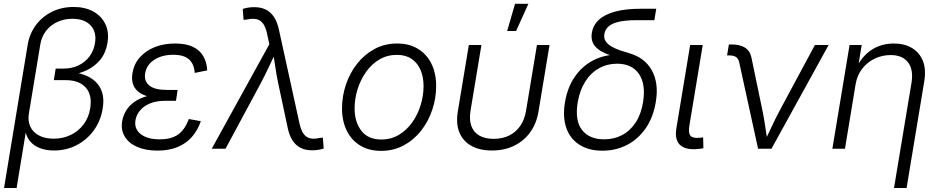

<svg xmlns="http://www.w3.org/2000/svg" viewBox="-20 -773 4890 998"><path d="M1 204.1 124 -541Q133.8 -598.6 166.7 -642.8Q199.7 -687 250.2 -711.9Q300.8 -736.8 362.8 -736.8Q422.4 -736.8 465.1 -713.1Q507.8 -689.5 527.8 -647.2Q547.9 -605 538.6 -549.8Q530.3 -499 502 -463.6Q473.6 -428.2 430.9 -408Q388.2 -387.7 336.9 -381.8L339.8 -400.4Q380.4 -397 415.3 -384.8Q450.2 -372.6 475.1 -349.9Q500 -327.1 511 -292.2Q522 -257.3 513.7 -208.5Q503.4 -145 468 -95.9Q432.6 -46.9 378.9 -18.8Q325.2 9.3 260.3 9.3Q219.7 9.3 187 -3.2Q154.3 -15.6 134 -41.5Q113.8 -67.4 108.9 -108.4L118.7 -114.3L66.4 204.1ZM259.3 -52.2Q308.1 -52.2 348.1 -71.8Q388.2 -91.3 414.6 -126.5Q440.9 -161.6 448.7 -209Q460.4 -279.8 425.5 -318.1Q390.6 -356.4 322.8 -356.4H259.8L269.5 -416.5H311Q353.5 -416.5 387.7 -432.9Q421.9 -449.2 444.6 -479Q467.3 -508.8 473.6 -548.3Q483.4 -606 451.4 -640.6Q419.4 -675.3 356.4 -675.3Q313 -675.3 277.6 -658.7Q242.2 -642.1 219.2 -612.3Q196.3 -582.5 189.5 -542L129.9 -181.6Q124 -145 137.2 -115.7Q150.4 -86.4 181.6 -69.3Q212.9 -52.2 259.3 -52.2Z M798.3 9.8Q736.8 9.8 692.9 -9.5Q648.9 -28.8 628.2 -63.5Q607.4 -98.1 615.2 -144Q620.1 -172.4 635.5 -198Q650.9 -223.6 678.2 -243.2Q705.6 -262.7 745.8 -273.9Q786.1 -285.2 840.3 -285.2H900.4L894.5 -249H835.4Q795.4 -249 762.9 -236.6Q730.5 -224.1 710 -201.2Q689.5 -178.2 684.1 -147.9Q676.8 -103.5 711.2 -76.2Q745.6 -48.8 810.5 -48.8Q854 -48.8 883.1 -61.3Q912.1 -73.7 930.7 -97.4Q949.2 -121.1 961.4 -154.3L1023.9 -143.1Q1007.8 -95.7 977.5 -61.3Q947.3 -26.9 902.6 -8.5Q857.9 9.8 798.3 9.8ZM837.4 -261.7Q784.2 -261.7 749.3 -271.7Q714.4 -281.7 695.1 -299.6Q675.8 -317.4 669.7 -341.3Q663.6 -365.2 668.5 -393.1Q676.3 -440.4 706.8 -474.9Q737.3 -509.3 784.4 -528.1Q831.5 -546.9 890.1 -546.9Q945.8 -546.9 981.7 -530Q1017.6 -513.2 1036.1 -481.9Q1054.7 -450.7 1057.1 -407.2L992.2 -394Q989.3 -439.9 962.6 -464.1Q936 -488.3 880.9 -488.3Q821.3 -488.3 781.2 -461.7Q741.2 -435.1 734.4 -391.1Q728 -351.6 756.1 -328.6Q784.2 -305.7 845.7 -305.7H903.3L896.5 -261.7Z M1080.6 0 1379.9 -543 1368.7 -595.7Q1361.3 -631.3 1347.7 -650.1Q1334 -668.9 1313.2 -673.3Q1292.5 -677.7 1263.2 -671.4L1246.1 -669.9L1241.7 -726.6Q1253.4 -730.5 1268.8 -733.2Q1284.2 -735.8 1302.2 -735.8Q1335.9 -735.8 1361.3 -723.4Q1386.7 -710.9 1403.8 -685.3Q1420.9 -659.7 1429.7 -619.6L1536.6 -131.8Q1544.4 -96.2 1558.1 -77.4Q1571.8 -58.6 1592.5 -54Q1613.3 -49.3 1641.6 -56.2L1658.2 -57.6L1662.6 -1Q1651.4 2.9 1635.7 5.6Q1620.1 8.3 1602.1 8.3Q1567.9 8.3 1542.7 -4.4Q1517.6 -17.1 1500.7 -42.7Q1483.9 -68.4 1475.6 -107.9L1426.8 -336.9Q1417 -382.3 1410.9 -426Q1404.8 -469.7 1397.5 -512.7H1419.4Q1398.4 -470.2 1377.9 -426Q1357.4 -381.8 1333.5 -336.9L1152.3 0Z M1960.4 11.2Q1897.9 11.2 1852.5 -16.4Q1807.1 -43.9 1782.5 -93.8Q1757.8 -143.6 1757.8 -209.5Q1757.8 -272.9 1778.1 -333.3Q1798.3 -393.6 1836.2 -441.7Q1874 -489.7 1926.8 -518.3Q1979.5 -546.9 2044.4 -546.9Q2106.9 -546.9 2152.3 -519.3Q2197.8 -491.7 2222.4 -442.1Q2247.1 -392.6 2247.1 -326.2Q2247.1 -262.2 2226.8 -201.9Q2206.5 -141.6 2168.5 -93.3Q2130.4 -44.9 2077.6 -16.8Q2024.9 11.2 1960.4 11.2ZM1961.9 -47.9Q2013.2 -47.9 2054 -72.5Q2094.7 -97.2 2123.3 -137.7Q2151.9 -178.2 2166.7 -227.3Q2181.6 -276.4 2181.6 -325.2Q2181.6 -372.6 2166 -409.2Q2150.4 -445.8 2119.6 -466.8Q2088.9 -487.8 2043 -487.8Q1992.2 -487.8 1951.7 -463.6Q1911.1 -439.5 1882.6 -398.9Q1854 -358.4 1838.6 -309.1Q1823.2 -259.8 1823.2 -209.5Q1823.2 -139.2 1858.2 -93.5Q1893.1 -47.9 1961.9 -47.9Z M2537.1 9.3Q2473.1 9.3 2429.7 -15.1Q2386.2 -39.6 2367.7 -85.2Q2349.1 -130.9 2359.9 -194.8L2417 -539.1H2482.4L2425.8 -197.8Q2418 -150.4 2430.2 -117.7Q2442.4 -85 2471.9 -68.1Q2501.5 -51.3 2545.9 -51.3Q2590.8 -51.3 2625.7 -68.1Q2660.6 -85 2683.6 -117.7Q2706.5 -150.4 2714.4 -197.8L2771 -539.1H2836.4L2779.3 -194.8Q2769 -131.3 2736.1 -85.7Q2703.1 -40 2652.3 -15.4Q2601.6 9.3 2537.1 9.3ZM2616.2 -611.8 2657.2 -753.4H2726.6L2662.6 -611.8Z M3111.3 10.3Q3041.5 10.3 2993.2 -19.8Q2944.8 -49.8 2924.3 -106.2Q2903.8 -162.6 2916.5 -240.7Q2929.7 -319.8 2968.8 -375.5Q3007.8 -431.2 3065.9 -460.4Q3124 -489.7 3193.8 -489.7L3208.5 -470.7Q3169.9 -479 3139.9 -490.2Q3109.9 -501.5 3089.4 -517.1Q3068.8 -532.7 3060.3 -554Q3051.8 -575.2 3056.6 -603.5Q3063.5 -643.6 3094 -671.1Q3124.5 -698.7 3178.7 -713.1Q3232.9 -727.5 3310.1 -727.5H3391.1L3381.3 -668H3287.1Q3232.4 -668 3197 -659.9Q3161.6 -651.9 3143.6 -636Q3125.5 -620.1 3121.6 -597.2Q3117.7 -575.2 3127.9 -559.1Q3138.2 -543 3158 -531.5Q3177.7 -520 3203.4 -511.2Q3229 -502.4 3256.3 -494.6Q3292 -483.9 3320.3 -462.6Q3348.6 -441.4 3366.9 -409.7Q3385.3 -377.9 3391.4 -336.2Q3397.5 -294.4 3388.7 -242.7Q3376 -164.1 3336.9 -107.2Q3297.9 -50.3 3239.7 -20Q3181.6 10.3 3111.3 10.3ZM3120.1 -48.8Q3171.9 -48.8 3213.9 -71Q3255.9 -93.3 3284.4 -136.7Q3313 -180.2 3322.8 -243.7Q3337.4 -336.4 3300.8 -389.2Q3264.2 -441.9 3187.5 -441.9Q3136.2 -441.9 3093.8 -418.2Q3051.3 -394.5 3022.5 -349.6Q2993.7 -304.7 2982.9 -241.2Q2967.3 -146.5 3005.1 -97.7Q3043 -48.8 3120.1 -48.8Z M3595.7 2.4Q3537.1 4.9 3511.7 -22.7Q3486.3 -50.3 3496.1 -108.4L3567.4 -539.1H3632.8L3563.5 -121.1Q3557.1 -82 3568.4 -68.1Q3579.6 -54.2 3611.3 -56.6Q3620.6 -57.1 3625.2 -57.4Q3629.9 -57.6 3634.8 -59.1L3636.2 -2.4Q3628.9 -1 3618.2 0.5Q3607.4 2 3595.7 2.4Z M3920.4 0 3822.3 -449.2Q3817.9 -468.3 3805.9 -476.6Q3793.9 -484.9 3771 -484.9H3759.3L3768.6 -542H3781.2Q3826.7 -542 3852.8 -525.1Q3878.9 -508.3 3886.2 -472.7L3942.4 -202.1Q3951.7 -158.2 3957.8 -114Q3963.9 -69.8 3970.7 -28.3H3949.2Q3970.7 -70.3 3991 -114.3Q4011.2 -158.2 4034.7 -202.1L4215.8 -539.1H4287.1L3990.2 0Z M4427.2 -334 4372.1 0H4306.6L4396 -539.1H4459L4438.5 -413.1H4426.8Q4449.7 -460.4 4480.5 -490Q4511.2 -519.5 4547.9 -533.2Q4584.5 -546.9 4625.5 -546.9Q4680.7 -546.9 4720 -523.7Q4759.3 -500.5 4777.1 -456.3Q4794.9 -412.1 4783.7 -347.2L4692.4 204.1H4627L4717.8 -342.3Q4729 -410.2 4700.2 -448.5Q4671.4 -486.8 4608.9 -486.8Q4566.4 -486.8 4527.8 -468.8Q4489.3 -450.7 4462.2 -416.5Q4435.1 -382.3 4427.2 -334Z"/></svg>

Font: Inter 18pt Light
Style: Italic
Weight: 300
Italic angle: -9.3988°
Designer: Rasmus Andersson
Foundry: rsms
Version: Version 4.001;git-66647c0bb